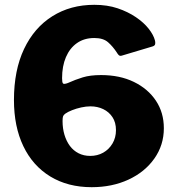

<svg xmlns="http://www.w3.org/2000/svg" viewBox="-20 -770 733 798"><path d="M372 -750Q426 -750 469 -735.5Q512 -721 545 -698.5Q578 -676 598 -650.5Q618 -625 624 -602Q626 -595 625 -587.5Q624 -580 614 -577L487 -539Q478 -536 473 -541.5Q468 -547 466 -551Q449 -577 429 -594.5Q409 -612 372 -612Q330 -612 300 -591Q270 -570 254 -532.5Q238 -495 238 -445Q238 -427 242 -423Q246 -419 262 -425Q293 -439 324 -448.5Q355 -458 400 -458Q478 -458 536.5 -429.5Q595 -401 628 -351.5Q661 -302 661 -237Q661 -167 621.5 -111Q582 -55 514 -23.5Q446 8 361 8Q262 8 189 -36.5Q116 -81 77 -162.5Q38 -244 38 -354Q38 -478 80 -566.5Q122 -655 197.5 -702.5Q273 -750 372 -750ZM356 -328Q338 -328 317.5 -323.5Q297 -319 279.5 -312Q262 -305 252 -298Q245 -293 242.5 -287.5Q240 -282 240 -267Q240 -236 248 -209.5Q256 -183 270.5 -163.5Q285 -144 306.5 -133Q328 -122 355 -122Q385 -122 409 -135.5Q433 -149 447.5 -173.5Q462 -198 462 -229Q462 -261 447.5 -283Q433 -305 409 -316.5Q385 -328 356 -328Z"/></svg>

Font: Libre Franklin Thin ExtraBold
Style: Regular
Weight: 800
Version: Version 3.000